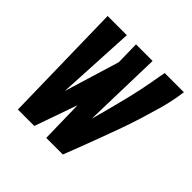

<svg xmlns="http://www.w3.org/2000/svg" viewBox="-142 -657 785 785"><g transform="rotate(45 250.0 -265.0)"><path d="M64 0 53 -530H164L146 -189L219 -429L217 -530H313L304 -187Q326 -266 345.5 -345Q365 -424 378 -504L383 -530H494L490 -504Q483 -461 471 -418.5Q459 -376 446 -334Q433 -292 418 -250Q403 -208 387.5 -166.5Q372 -125 356 -83Q340 -41 324 0H228L224 -185L159 0Z"/></g></svg>

Font: Iosevka Curly Slab HvObl
Style: Regular
Weight: 900
Italic angle: -9°
Monospace: yes
Designer: Belleve Invis
Foundry: Belleve Invis
Version: Version 11.1.0; ttfautohint (v1.8.3)